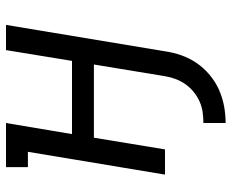

<svg xmlns="http://www.w3.org/2000/svg" viewBox="-86 -484 772 640"><g transform="rotate(-90 300.0 -164.0)"><path d="M210 202V128Q228 128 246 125.5Q264 123 281 115.5Q298 108 313 96Q328 84 339 68.5Q350 53 356.5 35.5Q363 18 366 0L405 -237H161L122 0H38L114 -457H63V-530H210L173 -310H417L453 -530H537L449 0Q445 28 435.5 55Q426 82 409.5 106Q393 130 369.5 149.5Q346 169 319.5 180.5Q293 192 265.5 197Q238 202 210 202Z"/></g></svg>

Font: Iosevka Slab Extended
Style: Italic
Weight: 400
Width: 7
Italic angle: -9°
Monospace: yes
Designer: Belleve Invis
Foundry: Belleve Invis
Version: Version 11.1.0; ttfautohint (v1.8.3)